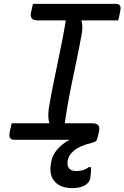

<svg xmlns="http://www.w3.org/2000/svg" viewBox="-20 -720 641 989"><path d="M310 -57 223 -55 235 -83Q230 -97 229 -116Q228 -135 231 -159Q241 -220 253 -279.5Q265 -339 277.5 -398.5Q290 -458 302 -519Q314 -580 323 -643L410 -645L398 -618Q403 -605 404 -587Q405 -569 401 -546Q390 -484 377.5 -424Q365 -364 352.5 -304Q340 -244 329 -182.5Q318 -121 310 -57ZM479 0H52Q45 0 40 -2.5Q35 -5 32 -9.5Q29 -14 28.5 -20Q28 -26 29 -33Q31 -43 32.5 -51.5Q34 -60 36.5 -68.5Q39 -77 40 -85H455Q470 -85 478.5 -80.5Q487 -76 490 -68Q493 -60 491 -49Q489 -40 487.5 -32Q486 -24 484 -16Q482 -8 479 0ZM150 -700H578Q593 -700 598 -691Q603 -682 600 -667Q599 -660 597.5 -653Q596 -646 595 -640Q594 -634 592 -627.5Q590 -621 589 -615H175Q152 -615 144 -625Q136 -635 139 -651Q140 -658 141.5 -664Q143 -670 144.5 -676Q146 -682 147 -688Q148 -694 150 -700ZM434 -30Q442 -31 452 -25Q462 -19 479 0Q477 4 473 7.5Q469 11 456 15Q392 30 362 55Q332 80 328 112Q325 137 337.5 149Q350 161 373 161Q392 161 407.5 156.5Q423 152 437 141H448Q449 147 449 154.5Q449 162 448 172.5Q447 183 445 198Q441 221 416.5 235Q392 249 351 249Q295 249 264.5 218Q234 187 241 132Q245 87 272 53.5Q299 20 341.5 -1.5Q384 -23 434 -30Z"/></svg>

Font: Rec Mono Semicasual
Style: Italic
Weight: 400
Italic angle: -10°
Version: Version 1.085; ttfautohint (v1.8.4.7-5d5b)